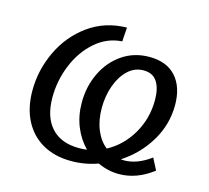

<svg xmlns="http://www.w3.org/2000/svg" viewBox="-103 -831 1051 964"><g transform="rotate(15 422.0 -349.5)"><path d="M738 -114 769 -54Q685 11 592 11Q535 11 482 -14Q416 10 344 10Q259 10 196 -25.5Q133 -61 99 -127Q65 -193 65 -282Q65 -389 111.5 -487Q158 -585 243.5 -646.5Q329 -708 442 -710L437 -637Q359 -632 298.5 -579Q238 -526 204.5 -444.5Q171 -363 171 -275Q171 -173 221.5 -118Q272 -63 365 -63Q388 -63 407 -66Q366 -107 343 -164Q320 -221 320 -289Q320 -371 353.5 -441.5Q387 -512 448.5 -554.5Q510 -597 590 -597Q680 -597 728 -543.5Q776 -490 776 -396Q776 -295 723.5 -207.5Q671 -120 583 -63Q589 -62 600 -62Q668 -62 738 -114ZM501 -97Q579 -139 625.5 -219Q672 -299 672 -394Q672 -455 649.5 -489.5Q627 -524 579 -524Q532 -524 497 -490.5Q462 -457 443 -403Q424 -349 424 -288Q424 -224 444.5 -174.5Q465 -125 501 -97Z"/></g></svg>

Font: Bitter Pro Medium
Style: Italic
Weight: 500
Italic angle: -9°
Designer: Sol Matas, and Bitter project Authors
Foundry: Sol Matas
Version: Version 1.010